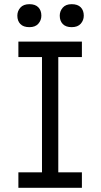

<svg xmlns="http://www.w3.org/2000/svg" viewBox="-20 -899 484 919"><path d="M68 0V-74H181V-626H68V-700H372V-626H259V-74H372V0ZM266 -824Q266 -846 280.5 -862.5Q295 -879 323 -879Q352 -879 366.5 -864Q381 -849 381 -824Q381 -802 366.5 -785.5Q352 -769 323 -769Q295 -769 280.5 -784Q266 -799 266 -824ZM63 -824Q63 -846 77.5 -862.5Q92 -879 121 -879Q149 -879 163.5 -864Q178 -849 178 -824Q178 -802 163.5 -785.5Q149 -769 121 -769Q92 -769 77.5 -784Q63 -799 63 -824Z"/></svg>

Font: Our Lexend Light
Style: Regular
Weight: 300
Designer: Bonnie Shaver-Troup, Thomas Jockin
Foundry: Lexend
Version: Version 1.007